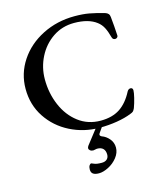

<svg xmlns="http://www.w3.org/2000/svg" viewBox="-134 -763 978 1139"><g transform="rotate(-15 355.0 -194.0)"><path d="M40 -321Q40 -415 92 -493.5Q144 -572 234 -617.5Q324 -663 432 -663Q483 -663 521 -656Q559 -649 612 -634Q625 -630 631.5 -622.5Q638 -615 639 -602Q645 -544 648 -486Q648 -479 642.5 -474.5Q637 -470 631 -470Q616 -470 612 -485Q602 -523 589.5 -547Q577 -571 556 -587Q507 -625 418 -625Q345 -625 287.5 -586Q230 -547 197.5 -483Q165 -419 165 -346Q165 -261 196.5 -187Q228 -113 286.5 -68.5Q345 -24 423 -24Q494 -24 541 -55Q588 -86 621 -150Q629 -164 642 -164Q648 -164 652 -160Q656 -156 656 -148Q656 -134 648.5 -103Q641 -72 631 -45Q625 -32 620 -27Q615 -22 601 -17Q564 -2 512.5 6.5Q461 15 406 15Q309 15 225 -27.5Q141 -70 90.5 -146.5Q40 -223 40 -321ZM284 239Q284 224 289.5 215Q295 206 302 206Q304 206 318 212.5Q332 219 364 219Q384 219 395.5 208.5Q407 198 407 180Q407 156 394.5 143.5Q382 131 359 131Q353 131 345.5 133Q338 135 334 135Q322 135 314.5 128.5Q307 122 307 116Q307 108 313 100L397 -8H434L397 45Q393 50 393 55Q393 62 403 67Q429 76 448.5 99Q468 122 468 153Q468 185 445.5 213.5Q423 242 390.5 258.5Q358 275 332 275Q308 275 296 266.5Q284 258 284 239Z"/></g></svg>

Font: EB Garamond Medium
Style: Regular
Weight: 500
Designer: Georg Duffner and Octavio Pardo
Foundry: Georg Duffner
Version: Version 1.000